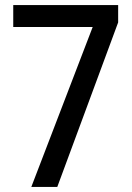

<svg xmlns="http://www.w3.org/2000/svg" viewBox="-20 -734 520 754"><path d="M103 0H205L444 -646V-714H32V-628H344Z"/></svg>

Font: Noto Sans Sinhala UI Condensed Medium
Style: Regular
Weight: 500
Width: 3
Designer: Jelle Bosma - Monotype Design Team
Foundry: Monotype Imaging Inc.
Version: Version 2.006